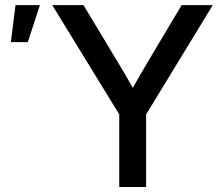

<svg xmlns="http://www.w3.org/2000/svg" viewBox="-20 -748 879 768"><path d="M457 -290.5V0H564.5V-290.5L831.1 -727.5H706.5L569.8 -498C549.3 -463.9 530.3 -430.2 511.2 -396.5C492.2 -430.2 473.1 -463.9 452.1 -498L314 -727.5H189ZM42 -727.5 23.4 -579.6H91.3L139.6 -727.5Z"/></svg>

Font: Inteeer Medium
Style: Regular
Weight: 500
Designer: Rasmus Andersson
Foundry: rsms
Version: Version 4.001;Glyphs 3.4 (3402)